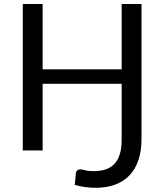

<svg xmlns="http://www.w3.org/2000/svg" viewBox="-20 -736 804 939"><path d="M672 -716.5V-55Q672 2 657.2 46.2Q642.5 90.5 614 120.8Q585.5 151 543.5 166.8Q501.5 182.5 447 182.5Q398 182.5 345.5 168.5Q347 154 348.5 139.8Q350 125.5 351 111Q352 103 357.2 97.8Q362.5 92.5 373 92.5Q382 92.5 397 96.8Q412 101 437 101Q470 101 495.8 92.8Q521.5 84.5 539 66.2Q556.5 48 565.8 18.5Q575 -11 575 -53V-326H188.5V0H91.5V-716.5H188.5V-397H575V-716.5Z"/></svg>

Font: Lato
Style: Regular
Weight: 400
Designer: Lukasz Dziedzic with Adam Twardoch and Botio Nikoltchev
Foundry: tyPoland Lukasz Dziedzic
Version: Version 2.010; 2014-09-01; http://www.latofonts.com/; ttfaut